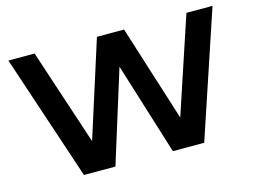

<svg xmlns="http://www.w3.org/2000/svg" viewBox="-91 -817 1293 974"><g transform="rotate(-15 555.5 -330.0)"><path d="M238.7 0 18.7 -660H156.3L323 -155.3L483.7 -660H626.3L786 -155.3L953.7 -660H1090.7L870.3 0H705.7L555 -484L404 0Z"/></g></svg>

Font: Nata Sans
Style: Regular
Weight: 400
Designer: Daniel Uzquiano Cruz
Version: Version 1.001